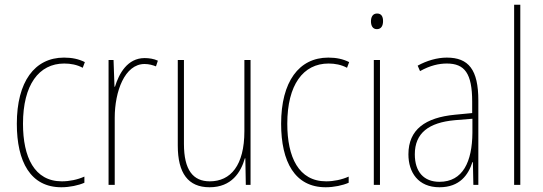

<svg xmlns="http://www.w3.org/2000/svg" viewBox="-20 -780 2291 810"><path d="M239 10C274 10 311 2 336 -9V-35C307 -22 273 -15 241 -15C125 -15 77 -117 77 -258C77 -422 144 -512 251 -512C278 -512 305 -507 329 -494L338 -518C312 -531 284 -537 250 -537C126 -537 51 -435 51 -258C51 -97 109 10 239 10Z M590 -535C518 -535 482 -470 465 -414H463L459 -527H438V0H464V-283C464 -394 506 -510 590 -510C609 -510 625 -505 638 -500L646 -524C629 -532 609 -535 590 -535Z M1037 -527H1011V-227C1011 -82 953 -15 865 -15C795 -15 756 -62 756 -173V-527H730V-166C730 -49 774 10 864 10C957 10 996 -53 1013 -112H1015L1017 0H1037Z M1354 10C1389 10 1426 2 1451 -9V-35C1422 -22 1388 -15 1356 -15C1240 -15 1192 -117 1192 -258C1192 -422 1259 -512 1366 -512C1393 -512 1420 -507 1444 -494L1453 -518C1427 -531 1399 -537 1365 -537C1241 -537 1166 -435 1166 -258C1166 -97 1224 10 1354 10Z M1571 -723C1551 -723 1545 -706 1545 -690C1545 -672 1552 -657 1570 -657C1588 -657 1596 -671 1596 -691C1596 -707 1591 -723 1571 -723ZM1583 -527H1557V0H1583Z M1865 -537C1824 -537 1780 -524 1742 -503L1752 -480C1795 -504 1832 -512 1865 -512C1940 -512 1972 -471 1972 -351V-303L1899 -296C1775 -284 1703 -234 1703 -129C1703 -53 1744 10 1834 10C1920 10 1956 -43 1973 -96H1975L1977 0H1998V-356C1998 -486 1957 -537 1865 -537ZM1899 -273 1973 -279V-220C1972 -98 1933 -13 1834 -13C1768 -13 1730 -55 1730 -129C1730 -219 1789 -263 1899 -273Z M2175 0V-760H2149V0Z"/></svg>

Font: Noto Sans Gurmukhi Condensed Thin
Style: Regular
Weight: 100
Width: 3
Designer: Jelle Bosma - Monotype Design Team
Foundry: Monotype Imaging Inc.
Version: Version 2.004